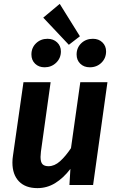

<svg xmlns="http://www.w3.org/2000/svg" viewBox="-20 -954 606 990"><path d="M44 -116Q44 -134 47 -152L101 -530H241L191 -172Q189 -152 189 -145Q189 -118 199 -107.5Q209 -97 230 -97Q261 -97 289.5 -122.5Q318 -148 346 -190L394 -530H534L460 0H338L343 -83Q306 -35 264 -9.5Q222 16 173 16Q111 16 77.5 -19Q44 -54 44 -116ZM392 -767 335 -723 203 -863 288 -934ZM142 -673Q142 -708 166 -731Q190 -754 225 -754Q255 -754 274.5 -735.5Q294 -717 294 -689Q294 -654 269.5 -630.5Q245 -607 210 -607Q180 -607 161 -625.5Q142 -644 142 -673ZM375 -673Q375 -708 399 -731Q423 -754 459 -754Q489 -754 508 -735.5Q527 -717 527 -689Q527 -654 503 -630.5Q479 -607 443 -607Q413 -607 394 -625.5Q375 -644 375 -673Z"/></svg>

Font: Fira Sans SemiBold
Style: Italic
Weight: 600
Italic angle: -8°
Designer: bBox Type GmbH & Carrois Corporate GbR & Edenspiekermann AG
Foundry: bBox Type GmbH & Carrois Corporate GbR & Edenspiekermann AG
Version: Version 4.301